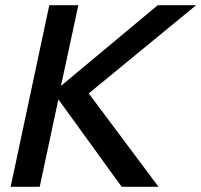

<svg xmlns="http://www.w3.org/2000/svg" viewBox="-20 -720 776 740"><path d="M21 0 170 -700H282L215 -389L588 -700H736L322 -360L591 0H449L205 -337L133 0Z"/></svg>

Font: Rosa Sans Medium
Style: Italic
Weight: 500
Italic angle: -12°
Designer: Pentagram / MCKL
Foundry: Pentagram / MCKL
Version: Version 1.005;September 16, 2019;FontCreator 11.5.0.2425 64-